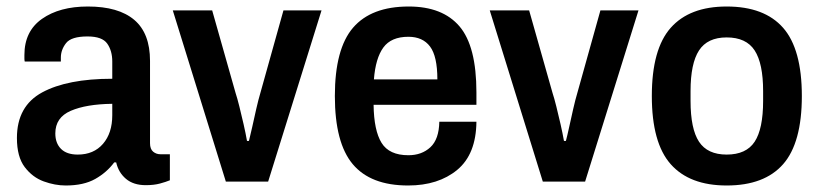

<svg xmlns="http://www.w3.org/2000/svg" viewBox="-20 -558 2520 590"><path d="M182 12Q149 12 114.5 -0.5Q80 -13 56 -44.5Q32 -76 32 -134Q32 -232 109.5 -274Q187 -316 325 -316V-369Q325 -402 309.5 -424Q294 -446 249 -446Q199 -446 183 -425.5Q167 -405 167 -381V-369H56Q55 -373 55 -378Q55 -383 55 -389Q55 -462 109 -500Q163 -538 250 -538Q344 -538 392.5 -497Q441 -456 441 -371V-118Q441 -100 450.5 -92Q460 -84 473 -84H502V-4Q490 1 471.5 6Q453 11 428 11Q390 11 367 -8.5Q344 -28 337 -59H331Q308 -28 272.5 -8Q237 12 182 12ZM219 -83Q268 -83 296.5 -116Q325 -149 325 -204V-239Q245 -238 197.5 -217.5Q150 -197 150 -148Q150 -118 167.5 -100.5Q185 -83 219 -83Z M674 0 511 -526H632L704 -272Q709 -257 715.5 -231Q722 -205 728.5 -176.5Q735 -148 739 -125H745Q749 -140 755 -167.5Q761 -195 767.5 -223.5Q774 -252 780 -272L851 -526H968L804 0Z M1234 12Q1119 12 1064 -53.5Q1009 -119 1009 -263Q1009 -408 1065 -473Q1121 -538 1236 -538Q1340 -538 1392 -477Q1444 -416 1444 -274V-236H1128Q1129 -157 1152.5 -119Q1176 -81 1235 -81Q1276 -81 1302.5 -105.5Q1329 -130 1330 -184H1444Q1443 -84 1385 -36Q1327 12 1234 12ZM1129 -314H1324Q1324 -385 1301.5 -415Q1279 -445 1235 -445Q1182 -445 1158 -412Q1134 -379 1129 -314Z M1648 0 1485 -526H1606L1678 -272Q1683 -257 1689.5 -231Q1696 -205 1702.5 -176.5Q1709 -148 1713 -125H1719Q1723 -140 1729 -167.5Q1735 -195 1741.5 -223.5Q1748 -252 1754 -272L1825 -526H1942L1778 0Z M2213 12Q2099 12 2041 -53.5Q1983 -119 1983 -263Q1983 -407 2041 -472.5Q2099 -538 2213 -538Q2329 -538 2386.5 -472.5Q2444 -407 2444 -263Q2444 -119 2386.5 -53.5Q2329 12 2213 12ZM2213 -83Q2273 -83 2299 -122.5Q2325 -162 2325 -248V-278Q2325 -363 2299 -403Q2273 -443 2213 -443Q2154 -443 2128 -403Q2102 -363 2102 -278V-248Q2102 -162 2128 -122.5Q2154 -83 2213 -83Z"/></svg>

Font: Archivo SemiCondensed SemiBold
Style: Regular
Weight: 600
Width: 4
Designer: Hector Gatti
Foundry: Omnibus-Type
Version: Version 2.001; ttfautohint (v1.8.3)